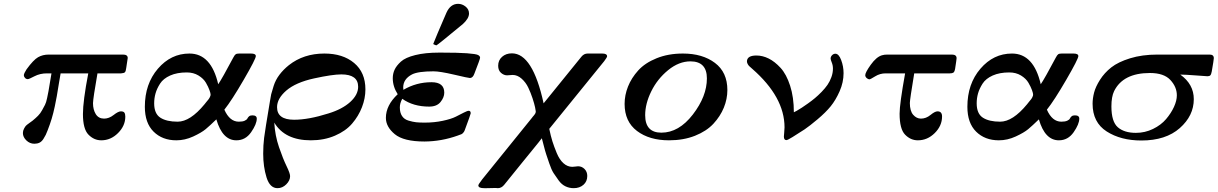

<svg xmlns="http://www.w3.org/2000/svg" viewBox="-20 -731 6386 1007"><path d="M100.1 -33.2Q100.1 -45.4 106 -56.2Q111.8 -66.9 115.5 -71Q119.1 -75.2 134.5 -86.2Q149.9 -97.2 150.9 -98.1Q167 -111.3 179.4 -123.8Q191.9 -136.2 200.9 -153.1Q210 -169.9 216.1 -181.4Q222.2 -192.9 227.1 -217Q231.9 -241.2 234.4 -253.2Q236.8 -265.1 241.9 -298.1Q247.1 -331.1 250 -346.2H226.1Q189.9 -346.2 160.9 -331.1Q131.8 -315.9 126 -315.9Q117.2 -315.9 111.1 -322.5Q105 -329.1 105 -336.9Q106 -346.7 119.1 -367.2Q155.3 -417 179.7 -430.9Q204.1 -444.8 235.8 -444.8H625Q649.9 -444.8 649.9 -426.8Q649.9 -421.9 642.1 -375Q640.1 -357.9 635.5 -352.5Q630.9 -347.2 615.2 -346.2H491.2Q468.3 -215.3 467.8 -189.9Q467.8 -155.8 482.4 -132.3Q497.1 -108.9 525.9 -108.9Q551.8 -108.9 575.9 -127.9Q600.1 -147 614 -147Q627.9 -147 632.6 -139.9Q637.2 -132.8 637.2 -119.1Q637.2 -71.3 599.1 -33.2Q561 4.9 511.2 4.9Q473.1 4.9 444.1 -24.7Q415 -54.2 415 -132.8Q415 -200.7 442.9 -346.2H297.9Q295.9 -335 288.3 -289.6Q280.8 -244.1 277.8 -226.1Q274.9 -208 267.3 -172.6Q259.8 -137.2 251 -108.2Q242.2 -79.1 230 -47.9Q223.1 -30.8 220 -23.9Q216.8 -17.1 208 -2.9Q199.2 11.2 187.5 17.1Q175.8 22.9 160.2 22.9Q136.2 22.9 118.2 5.4Q100.1 -12.2 100.1 -33.2Z M739.7 -170.9Q739.7 -291 808.1 -370.6Q876.5 -450.2 973.6 -450.2Q1087.4 -450.2 1124.5 -289.1Q1145.5 -319.8 1203.6 -429.2Q1210.4 -442.4 1216.1 -446.3Q1221.7 -450.2 1234.4 -450.2H1296.4Q1321.3 -450.2 1321.8 -437Q1321.8 -421.9 1258.5 -313Q1195.3 -204.1 1156.7 -155.8Q1184.6 -92.8 1232.4 -92.8Q1252.4 -92.8 1263.4 -97.9Q1274.4 -103 1277.6 -109.6Q1280.8 -116.2 1286.6 -121.1Q1292.5 -126 1303.7 -126Q1326.7 -126 1326.7 -108.9Q1326.7 -80.1 1297.1 -37.6Q1267.6 4.9 1219.7 4.9Q1146.5 4.9 1114.7 -105Q1080.6 -71.8 1058.6 -53.5Q1036.6 -35.2 993.2 -15.1Q949.7 4.9 904.8 4.9Q831.5 4.9 785.6 -40.5Q739.7 -85.9 739.7 -170.9ZM788.6 -189Q788.6 -134.8 821 -113.8Q853.5 -92.8 911.6 -92.8Q977.5 -92.8 1052.7 -184.1Q1055.7 -188 1061 -194.6Q1066.4 -201.2 1068.4 -203.6Q1070.3 -206.1 1074 -210.4Q1077.6 -214.8 1078.6 -217.5Q1079.6 -220.2 1081.5 -223.6Q1083.5 -227.1 1084 -230Q1084.5 -232.9 1084.5 -235.8Q1084.5 -241.7 1078.6 -258.3Q1072.8 -274.9 1060.1 -296.9Q1047.4 -318.8 1021 -335Q994.6 -351.1 959.5 -351.1Q908.7 -351.1 872.6 -335Q836.4 -318.8 819.6 -292.5Q802.7 -266.1 795.7 -241Q788.6 -215.8 788.6 -189Z M1360.4 75.2Q1360.4 31.2 1365.2 -7.8Q1370.1 -46.9 1395.5 -198.2Q1399.4 -224.1 1402.3 -236.6Q1405.3 -249 1415.3 -280.5Q1425.3 -312 1445.8 -339.1Q1466.3 -366.2 1495.1 -389.2Q1572.3 -450.2 1681.2 -450.2Q1778.3 -450.2 1837.4 -400.6Q1896.5 -351.1 1896.5 -262.2Q1896.5 -215.3 1878.4 -168.7Q1860.4 -122.1 1826.9 -83Q1793.5 -43.9 1736.8 -19.5Q1680.2 4.9 1610.4 4.9Q1474.1 4.9 1418.5 -87.9Q1422.4 -20 1443.4 41Q1464.4 102.1 1482.9 140.1Q1501.5 178.2 1501.5 192.9Q1501.5 215.8 1481.4 235.8Q1461.4 255.9 1435.5 255.9Q1395.5 255.9 1377.9 199.5Q1360.4 143.1 1360.4 75.2ZM1433.1 -168.9Q1433.1 -103 1522.5 -103Q1598.6 -103 1703.1 -136.2Q1774.9 -158.2 1816.7 -196Q1858.4 -233.9 1858.4 -275.9Q1858.4 -340.8 1770.5 -340.8Q1723.6 -340.8 1627.4 -319.8Q1531.2 -298.8 1481.4 -255.9Q1433.1 -213.9 1433.1 -168.9Z M2003.9 -112.8Q2003.9 -178.7 2065.9 -236.8Q2040 -276.9 2040 -320.8Q2040 -344.7 2049.6 -365.5Q2059.1 -386.2 2082.5 -407.7Q2106 -429.2 2158 -442.1Q2210 -455.1 2283.7 -455.1H2292Q2381.8 -455.1 2429 -451.7Q2476.1 -448.2 2487.1 -442.6Q2498 -437 2498 -428.2Q2498 -421.4 2467.8 -344.2Q2460 -322.3 2444.8 -321.8Q2437 -321.8 2362.1 -339.4Q2287.1 -356.9 2253.9 -356.9Q2172.9 -356.9 2141.1 -340.8Q2095.2 -316.9 2094.7 -272.9Q2094.7 -264.2 2095.7 -259.8Q2163.6 -299.8 2243.2 -299.8Q2310.1 -299.8 2310.1 -245.1Q2310.1 -220.2 2290.5 -196Q2271 -171.9 2231 -171.9Q2147 -171.9 2089.8 -212.9Q2076.7 -189 2077.1 -167Q2077.1 -140.1 2088.6 -122.6Q2100.1 -105 2122.6 -98.4Q2145 -91.8 2162.4 -89.8Q2179.7 -87.9 2207 -87.9Q2257.8 -87.9 2302.2 -97.4Q2346.7 -106.9 2370.4 -118.9Q2394 -130.9 2412.6 -140.4Q2431.2 -149.9 2438 -149.9Q2449.2 -149.9 2448.7 -136.2Q2448.7 -132.3 2417 -46.9Q2415 -43 2413.6 -40Q2412.1 -37.1 2409.4 -34.7Q2406.7 -32.2 2405.3 -30.5Q2403.8 -28.8 2400.4 -27.3Q2397 -25.9 2395.5 -25.4Q2394 -24.9 2388.4 -22.9Q2382.8 -21 2380.9 -20Q2294.9 10.7 2206.1 11.2Q2097.2 11.2 2050.5 -27.3Q2003.9 -65.9 2003.9 -112.8ZM2252 -500Q2258.8 -517.1 2275.4 -557.1Q2292 -597.2 2306.9 -630.6Q2321.8 -664.1 2321.8 -665Q2342.8 -710.9 2382.8 -710.9Q2403.8 -710.9 2421.9 -696.5Q2439.9 -682.1 2439.9 -660.2Q2439.9 -634.3 2407.7 -605Q2273.9 -494.1 2269 -493.2Q2264.2 -493.2 2252 -500Z M2488.8 241.2Q2488.8 236.3 2508.8 210L2769 -111.8Q2771 -114.7 2774.4 -118.9Q2777.8 -123 2779.3 -124.5Q2780.8 -126 2782.7 -128.9Q2784.7 -131.8 2785.9 -133.3Q2787.1 -134.8 2788.1 -137.5Q2789.1 -140.1 2789.6 -142.1Q2790 -144 2790 -147Q2790 -149.9 2786.4 -168Q2782.7 -186 2773.2 -215.1Q2763.7 -244.1 2750.7 -271.5Q2737.8 -298.8 2715.8 -318.4Q2693.8 -337.9 2668.9 -337.9Q2663.1 -337.9 2653.6 -336.9Q2644 -335.9 2639.6 -335.9Q2622.6 -335.9 2607.7 -348.9Q2592.8 -361.8 2592.8 -386.2Q2592.8 -415 2613.3 -433.1Q2633.8 -451.2 2665 -451.2Q2773.9 -451.2 2831.1 -189L3029.8 -434.1Q3043 -450.2 3062 -450.2H3138.7Q3163.6 -450.2 3164.1 -436Q3164.1 -430.2 3148.9 -410.2L2860.8 -55.2Q2868.7 -17.1 2877.2 10Q2885.7 37.1 2899.9 71.5Q2914.1 106 2935.1 125Q2956.1 144 2981.9 144Q2987.8 144 2997.3 142.6Q3006.8 141.1 3011.7 141.1Q3031.7 141.1 3045.9 155.5Q3060.1 169.9 3060.1 191.9Q3060.1 220.7 3040 238.3Q3020 255.9 2988.8 255.9Q2965.8 255.9 2945.8 246.3Q2925.8 236.8 2910.4 215.8Q2895 194.8 2883.5 177Q2872.1 159.2 2861.1 126.7Q2850.1 94.2 2845 79.1Q2839.8 64 2831.3 30.5Q2822.8 -2.9 2821.8 -5.9Q2814.9 2.9 2804 16.8Q2793 30.8 2776.4 50.8Q2759.8 70.8 2717.8 122.8Q2675.8 174.8 2624 238.8Q2609.9 255.9 2590.8 255.9Q2588.9 255.9 2585.4 255.4Q2582 254.9 2580.1 254.9Q2572.3 254.9 2557.1 255.4Q2542 255.9 2533.7 255.9H2520Q2488.8 256.3 2488.8 241.2Z M3255.9 -186Q3255.9 -231.9 3273.7 -276.9Q3291.5 -321.8 3327.1 -361.3Q3362.8 -400.9 3423.8 -425.5Q3484.9 -450.2 3561.5 -450.2Q3664.6 -450.2 3729.7 -401.1Q3794.9 -352.1 3794.9 -258.8Q3794.9 -211.9 3776.4 -166.5Q3757.8 -121.1 3721.7 -82Q3685.5 -43 3625.2 -19Q3564.9 4.9 3488.8 4.9Q3385.7 4.9 3320.8 -44.2Q3255.9 -93.3 3255.9 -186ZM3363.8 -127Q3363.8 -35.2 3448.7 -35.2Q3540.5 -35.2 3614 -130.6Q3687.5 -226.1 3687.5 -319.8Q3687.5 -408.7 3601.6 -409.2Q3540.5 -409.2 3484.1 -363Q3427.7 -316.9 3395.8 -252Q3363.8 -187 3363.8 -127Z M3897.5 -410.2Q3899.4 -439.9 3947.3 -439.9Q3979.5 -439.9 4011.5 -424.1Q4043.5 -408.2 4074 -375Q4104.5 -341.8 4124 -281.5Q4143.6 -221.2 4143.6 -142.1L4158.7 -149.9Q4173.8 -158.7 4185.5 -166.3Q4197.3 -173.8 4217.8 -188.5Q4238.3 -203.1 4254.4 -216.6Q4270.5 -230 4289.1 -249Q4307.6 -268.1 4320.1 -286.1Q4332.5 -304.2 4340.6 -326.7Q4348.6 -349.1 4348.6 -371.1Q4348.6 -388.2 4342.5 -403.1Q4336.4 -418 4336.4 -423.8Q4336.4 -433.6 4344 -441.4Q4351.6 -449.2 4361.3 -449.2Q4379.4 -449.2 4391.8 -416Q4404.3 -382.8 4404.3 -347.2Q4404.3 -299.3 4383.8 -252.7Q4363.3 -206.1 4336.9 -173.6Q4310.5 -141.1 4268.1 -105.5Q4225.6 -69.8 4200 -52.5Q4174.3 -35.2 4136.7 -12.2Q4110.8 3.9 4104.5 3.9Q4091.3 3.9 4091.3 -15.1Q4091.3 -20 4093 -35.9Q4094.7 -51.8 4094.7 -63Q4094.7 -222.2 3925.3 -370.1Q3914.1 -379.9 3909.7 -384Q3905.3 -388.2 3901.4 -395.3Q3897.5 -402.3 3897.5 -410.2Z M4518.1 -336.9Q4518.1 -351.1 4547.1 -391.6Q4576.2 -432.1 4605 -440.9Q4617.2 -444.8 4634.3 -444.8H4972.2Q4997.1 -444.8 4997.1 -425.8Q4997.1 -419.9 4989.3 -370.1Q4986.3 -354 4980.2 -350.1Q4974.1 -346.2 4961.9 -346.2H4774.9Q4752 -208 4752 -190.9Q4752 -148.9 4769.5 -128.9Q4787.1 -108.9 4810.1 -108.9Q4836.9 -108.9 4860.1 -127.9Q4883.3 -147 4897 -147Q4920.9 -147 4920.9 -120.1Q4920.9 -71.3 4882.6 -33.2Q4844.2 4.9 4793.9 4.9Q4755.9 4.9 4727.1 -24.7Q4698.2 -54.2 4698.2 -134.8Q4698.2 -185.5 4727.1 -346.2H4625Q4595.2 -346.2 4570.1 -330.6Q4544.9 -314.9 4540 -314.9Q4533.2 -314.9 4525.6 -321.5Q4518.1 -328.1 4518.1 -336.9Z M5053.7 -170.9Q5053.7 -291 5122.1 -370.6Q5190.4 -450.2 5287.6 -450.2Q5401.4 -450.2 5438.5 -289.1Q5459.5 -319.8 5517.6 -429.2Q5524.4 -442.4 5530 -446.3Q5535.6 -450.2 5548.3 -450.2H5610.4Q5635.3 -450.2 5635.7 -437Q5635.7 -421.9 5572.5 -313Q5509.3 -204.1 5470.7 -155.8Q5498.5 -92.8 5546.4 -92.8Q5566.4 -92.8 5577.4 -97.9Q5588.4 -103 5591.6 -109.6Q5594.7 -116.2 5600.6 -121.1Q5606.4 -126 5617.7 -126Q5640.6 -126 5640.6 -108.9Q5640.6 -80.1 5611.1 -37.6Q5581.5 4.9 5533.7 4.9Q5460.4 4.9 5428.7 -105Q5394.5 -71.8 5372.6 -53.5Q5350.6 -35.2 5307.1 -15.1Q5263.7 4.9 5218.8 4.9Q5145.5 4.9 5099.6 -40.5Q5053.7 -85.9 5053.7 -170.9ZM5102.5 -189Q5102.5 -134.8 5135 -113.8Q5167.5 -92.8 5225.6 -92.8Q5291.5 -92.8 5366.7 -184.1Q5369.6 -188 5375 -194.6Q5380.4 -201.2 5382.3 -203.6Q5384.3 -206.1 5387.9 -210.4Q5391.6 -214.8 5392.6 -217.5Q5393.6 -220.2 5395.5 -223.6Q5397.5 -227.1 5397.9 -230Q5398.4 -232.9 5398.4 -235.8Q5398.4 -241.7 5392.6 -258.3Q5386.7 -274.9 5374 -296.9Q5361.3 -318.8 5335 -335Q5308.6 -351.1 5273.4 -351.1Q5222.7 -351.1 5186.5 -335Q5150.4 -318.8 5133.5 -292.5Q5116.7 -266.1 5109.6 -241Q5102.5 -215.8 5102.5 -189Z M5710.4 -187Q5710.4 -214.8 5718.3 -245.4Q5726.1 -275.9 5749.3 -312.5Q5772.5 -349.1 5808.3 -377.4Q5844.2 -405.8 5907.2 -425.3Q5970.2 -444.8 6051.3 -444.8H6324.2Q6346.2 -444.8 6346.2 -425.8Q6346.2 -418 6335.4 -356Q6332.5 -340.8 6327.9 -335.9Q6323.2 -331.1 6312.5 -331.1Q6309.6 -331.1 6252.4 -335.4Q6195.3 -339.8 6170.4 -339.8Q6241.2 -289.1 6241.2 -210.9Q6241.2 -124 6167.7 -59.1Q6094.2 5.9 5966.3 5.9Q5858.4 5.9 5784.4 -41.5Q5710.4 -88.9 5710.4 -187ZM5809.1 -172.9Q5809.1 -92.8 5842.8 -63.5Q5876.5 -34.2 5937.5 -34.2Q5985.4 -34.2 6027.3 -54.7Q6069.3 -75.2 6095.7 -106.2Q6122.1 -137.2 6137.2 -170.2Q6152.3 -203.1 6152.3 -231Q6152.3 -274.9 6118.4 -311.5Q6084.5 -348.1 6011.2 -348.1Q5870.1 -348.1 5823.2 -252.9Q5809.1 -223.6 5809.1 -172.9Z"/></svg>

Font: CMU Serif Extra
Style: BoldSlanted
Weight: 700
Italic angle: -9.46001°
Version: Version 0.7.0